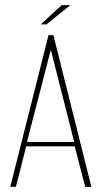

<svg xmlns="http://www.w3.org/2000/svg" viewBox="-20 -728 396 748"><path d="M20 0 169 -591H188L336 0H312L271 -158H82L42 0ZM85 -175H269L178 -534ZM139 -633 220 -708H254L161 -633Z"/></svg>

Font: Alumni Sans Thin
Style: Regular
Weight: 100
Designer: Robert E. Leuschke
Foundry: Robert E. Leuschke
Version: Version 1.018